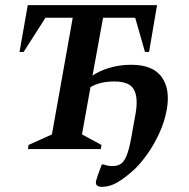

<svg xmlns="http://www.w3.org/2000/svg" viewBox="-20 -580 736 747"><path d="M89 0 91 -16 182 -57 263 -511H157L72 -378H56L88 -560H591L560 -378H544L506 -511H381L340 -286Q366 -304 405.5 -316Q445 -328 491 -328Q574 -328 608.5 -281Q643 -234 629 -154Q620 -105 599 -60Q578 -15 552.5 20.5Q527 56 505 77Q467 112 437 129.5Q407 147 376 147Q364 147 357.5 141.5Q351 136 354 123Q356 115 361 100.5Q366 86 376 60H383Q395 64 402 65Q409 66 419 66Q435 66 448 59Q461 52 471.5 28Q482 4 491 -46L508 -141Q518 -202 500.5 -232.5Q483 -263 425 -263Q369 -263 332 -241L299 -57L375 -16L372 0Z"/></svg>

Font: Spectral SC SemiBold
Style: Italic
Weight: 600
Italic angle: -10°
Designer: Jean-Baptiste Levee
Foundry: Production Type
Version: Version 2.001